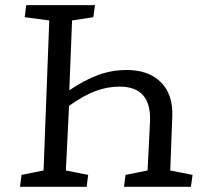

<svg xmlns="http://www.w3.org/2000/svg" viewBox="-20 -720 792 740"><path d="M247.1 -372.1Q306.6 -412.1 358.9 -431.2Q411.1 -450.2 469.2 -450.2Q552.7 -450.2 599.9 -403.3Q647 -356.4 644 -272.9Q642.6 -238.3 640.1 -168Q637.7 -97.7 636.2 -63L722.2 -45.9L715.8 0H458L463.9 -45.9L548.8 -63L558.1 -249Q564.9 -386.2 440.9 -386.2Q395 -386.2 349.4 -369.6Q303.7 -353 246.1 -312L233.9 -63L319.8 -45.9L314 0H57.1L63 -45.9L147.9 -63L169.9 -641.1L75.2 -653.8L81.1 -700.2H346.2L339.8 -653.8L257.8 -641.1Z"/></svg>

Font: Literata Book
Style: Italic
Weight: 400
Italic angle: -3°
Designer: Latin by Veronika Burian and Jose Scaglione. Greek by Irene Vlachou. Cyrillic by Vera Evstafieva
Foundry: TypeTogether
Version: Version 1.003;PS 001.003;hotconv 1.0.88;makeotf.lib2.5.64775